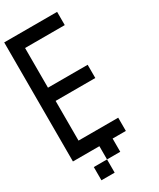

<svg xmlns="http://www.w3.org/2000/svg" viewBox="-269 -979 1038 1257"><g transform="rotate(-30 250.0 -350.0)"><path d="M0 0V-900H400V-800H100V-500H400V-400H100V-100H400V0H300V100H200V0ZM100 200V100H200V200Z"/></g></svg>

Font: Galmuri9 Regular
Style: Regular
Weight: 400
Designer: Lee Minseo (quiple)
Version: Version 2.399;hotconv 1.1.1;makeotfexe 2.6.0 DEVELOPMENT